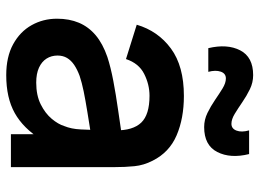

<svg xmlns="http://www.w3.org/2000/svg" viewBox="-128 -689 832 616"><g transform="rotate(90 288.0 -381.0)"><path d="M221.2 15Q162.3 15 121.9 -7.2Q81.4 -29.4 60.7 -66.5Q40 -103.5 40 -148Q40 -187.2 53 -218.2Q66.1 -249.2 93.1 -272Q120.2 -294.8 162.8 -309.5Q195.7 -320.2 239.2 -328.5Q282.8 -336.8 334.1 -344.1Q385.4 -351.4 441.7 -359.8L398.3 -335.7Q398.8 -391.6 373.4 -418.1Q348 -444.7 287.3 -444.7Q251 -444.7 217 -427.5Q183.1 -410.4 169.5 -369.2L59.3 -403.7Q79.4 -472 135.8 -513.5Q192.2 -555 287.7 -555Q359.8 -555 414.3 -531.6Q468.9 -508.2 495.7 -454.5Q510.2 -426.2 513.2 -396.4Q516.2 -366.7 516.2 -331.3V0H410.5V-117.2L428 -97.8Q391.5 -39.6 342.7 -12.3Q293.9 15 221.2 15ZM245 -81.2Q286 -81.2 314.9 -95.7Q343.8 -110.2 361.2 -131Q378.5 -151.8 384.3 -170.7Q393.8 -193.7 395.2 -223.4Q396.7 -253.1 396.7 -271.7L433.7 -260.5Q378.8 -251.8 339.8 -245.4Q300.8 -239.1 272.9 -233.4Q245.1 -227.7 223.5 -220.5Q202.8 -212.8 188.2 -203Q173.7 -193.1 165.9 -180Q158.2 -166.9 158.2 -149.5Q158.2 -129.8 168 -114.3Q177.9 -98.8 197.2 -90Q216.5 -81.2 245 -81.2ZM387.7 -620Q364 -620 342.3 -630.6Q320.7 -641.2 300.8 -654.8Q280.9 -668.5 263.6 -679.1Q246.2 -689.7 231.7 -689.7Q215.6 -689.7 209.9 -673.2Q204.2 -656.8 210.5 -633.3H134.5Q120.1 -693.7 141.4 -735.4Q162.8 -777.2 221 -777.2Q244.8 -777.2 266.5 -766.6Q288.2 -756 308 -742.3Q327.9 -728.7 345.2 -718.1Q362.6 -707.5 377.2 -707.5Q392.8 -707.5 399 -723.8Q405.2 -740.1 398.3 -764.2H474.3Q489.2 -704.4 467.7 -662.2Q446.2 -620 387.7 -620Z"/></g></svg>

Font: Manrope Variable Light
Style: Regular
Weight: 200
Designer: Mikhail Sharanda
Foundry: Mikhail Sharanda
Version: Version 4.505